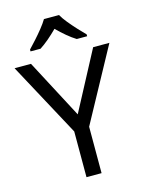

<svg xmlns="http://www.w3.org/2000/svg" viewBox="-137 -1026 840 1107"><g transform="rotate(-15 283.0 -472.0)"><path d="M283 -363 469 -714H566L328 -277V0H238V-273L0 -714H98ZM327 -944Q339 -922 361.5 -894.5Q384 -867 408.5 -840.5Q433 -814 452 -795V-784H390Q364 -800 336 -823.5Q308 -847 281 -874Q254 -847 227 -824Q200 -801 174 -784H114V-795Q133 -815 156.5 -841Q180 -867 202 -894.5Q224 -922 237 -944Z"/></g></svg>

Font: Noto Sans Thai
Style: Regular
Weight: 400
Designer: Monotype Design Team
Foundry: Monotype Imaging Inc.
Version: Version 2.001